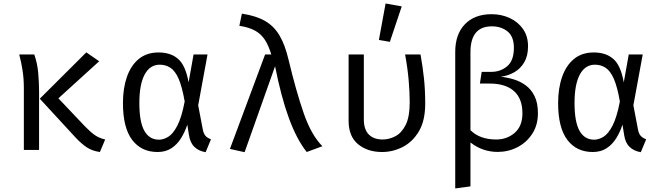

<svg xmlns="http://www.w3.org/2000/svg" viewBox="-20 -848 3732 1086"><path d="M468.2 -551.8 541 -501.5 310.3 -291.8 461 -132.8Q494.4 -98.5 518.7 -82.3Q543.1 -66.2 574.9 -59L545.1 11.8Q500.5 5.6 469.7 -15.4Q439 -36.4 408.2 -69.2L205.1 -289.7ZM173.8 -540Q191.3 -490.8 196.2 -434.9Q201 -379 201 -332.8V0H114.9V-349.2Q114.9 -402.1 107.9 -447.9Q101 -493.8 88.7 -540Z M876.9 -551.3Q945.6 -551.3 987.7 -514.6Q1029.7 -477.9 1046.7 -382.1L1074.9 -540H1153.8L1101 -252.3L1127.7 -112.3Q1132.3 -90.8 1142.8 -79.2Q1153.3 -67.7 1173.3 -60L1143.1 12.8Q1104.6 6.7 1080 -16.7Q1055.4 -40 1048.7 -84.6L1039.5 -142.6Q1025.6 -101 1003.8 -65.9Q982.1 -30.8 949.5 -9.5Q916.9 11.8 871.3 11.8Q779.5 11.8 727.4 -56.9Q675.4 -125.6 675.4 -265.1Q675.4 -348.7 697.9 -413.3Q720.5 -477.9 765.1 -514.6Q809.7 -551.3 876.9 -551.3ZM883.6 -482.1Q828.2 -482.1 798.2 -426.4Q768.2 -370.8 768.2 -265.1Q768.2 -158.5 796.4 -108.2Q824.6 -57.9 879.5 -57.9Q904.6 -57.9 931.5 -74.1Q958.5 -90.3 982.8 -136.7Q1007.2 -183.1 1024.6 -273.8Q1010.3 -356.9 990.5 -402.1Q970.8 -447.2 944.1 -464.6Q917.4 -482.1 883.6 -482.1Z M1479.5 -540H1514.4Q1500 -588.2 1479.5 -621Q1459 -653.8 1424.6 -673.6Q1390.3 -693.3 1333.8 -702.1L1348.2 -770.8Q1427.7 -759 1478.7 -729.7Q1529.7 -700.5 1561 -647.4Q1592.3 -594.4 1611.8 -511.3Q1655.4 -329.7 1698.2 -206.7Q1741 -83.6 1803.6 -21L1714.9 11.8Q1658.5 -59 1614.4 -179Q1570.3 -299 1535.9 -473.3L1363.6 12.8L1280.5 -5.6Z M2358.5 -540Q2370.8 -472.3 2377.9 -406.4Q2385.1 -340.5 2385.1 -261.5Q2385.1 -165.6 2349.5 -105.4Q2313.8 -45.1 2257.9 -16.7Q2202.1 11.8 2141 11.8Q2059 11.8 2005.4 -32.3Q1951.8 -76.4 1951.8 -165.1V-540H2037.9V-172.8Q2037.9 -115.4 2066.2 -87.2Q2094.4 -59 2144.1 -59Q2180.5 -59 2215.9 -77.2Q2251.3 -95.4 2274.4 -141Q2297.4 -186.7 2297.4 -269.2Q2297.4 -326.2 2291.5 -394.1Q2285.6 -462.1 2271.3 -540ZM2161 -828.2 2252.3 -811.8 2185.1 -611.3 2123.1 -622.1Z M2760.5 -767.7Q2816.4 -767.7 2863.3 -745.9Q2910.3 -724.1 2938.5 -683.6Q2966.7 -643.1 2966.7 -586.2Q2966.7 -532.3 2945.6 -496.2Q2924.6 -460 2889.5 -439.7Q2854.4 -419.5 2812.3 -413.8Q2848.7 -410.3 2885.9 -399Q2923.1 -387.7 2954.1 -364.9Q2985.1 -342.1 3003.8 -303.8Q3022.6 -265.6 3022.6 -207.7Q3022.6 -140 2990.3 -90.8Q2957.9 -41.5 2906.2 -15.1Q2854.4 11.3 2794.9 11.3Q2709.7 11.3 2641 -42.1V206.2L2554.9 217.9V-553.8Q2554.9 -654.4 2609.7 -711Q2664.6 -767.7 2760.5 -767.7ZM2641 -552.8V-111.8Q2693.3 -59 2786.7 -59Q2847.7 -59 2891.3 -96.7Q2934.9 -134.4 2934.9 -207.2Q2934.9 -290.3 2887.2 -332.8Q2839.5 -375.4 2750.3 -375.4H2694.4L2704.6 -441.5H2758.5Q2811.3 -441.5 2849 -473.6Q2886.7 -505.6 2886.7 -577.9Q2886.7 -641 2851 -670Q2815.4 -699 2762.1 -699Q2641 -699 2641 -552.8Z M3338.5 -551.3Q3407.2 -551.3 3449.2 -514.6Q3491.3 -477.9 3508.2 -382.1L3536.4 -540H3615.4L3562.6 -252.3L3589.2 -112.3Q3593.8 -90.8 3604.4 -79.2Q3614.9 -67.7 3634.9 -60L3604.6 12.8Q3566.2 6.7 3541.5 -16.7Q3516.9 -40 3510.3 -84.6L3501 -142.6Q3487.2 -101 3465.4 -65.9Q3443.6 -30.8 3411 -9.5Q3378.5 11.8 3332.8 11.8Q3241 11.8 3189 -56.9Q3136.9 -125.6 3136.9 -265.1Q3136.9 -348.7 3159.5 -413.3Q3182.1 -477.9 3226.7 -514.6Q3271.3 -551.3 3338.5 -551.3ZM3345.1 -482.1Q3289.7 -482.1 3259.7 -426.4Q3229.7 -370.8 3229.7 -265.1Q3229.7 -158.5 3257.9 -108.2Q3286.2 -57.9 3341 -57.9Q3366.2 -57.9 3393.1 -74.1Q3420 -90.3 3444.4 -136.7Q3468.7 -183.1 3486.2 -273.8Q3471.8 -356.9 3452.1 -402.1Q3432.3 -447.2 3405.6 -464.6Q3379 -482.1 3345.1 -482.1Z"/></svg>

Font: FiraCode Nerd Font
Style: Regular
Weight: 400
Designer: Carrois Corporate, Edenspiekermann AG, Nikita Prokopov
Foundry: Carrois Corporate, Edenspiekermann AG, Nikita Prokopov
Version: Version 6.002;Nerd Fonts 2.1.0